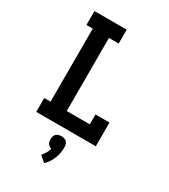

<svg xmlns="http://www.w3.org/2000/svg" viewBox="-235 -846 1069 1212"><g transform="rotate(30 300.0 -240.0)"><path d="M85 0V-101H131V-634H85V-735H320V-634H249V-101H417V-173H519V0ZM290 255 247 219Q260 205 269.5 188.5Q279 172 284 154Q276 152 269 147.5Q262 143 257 136Q252 129 250.5 120.5Q249 112 249 104Q249 94 252 83.5Q255 73 262 66Q269 59 279.5 56Q290 53 300 53Q310 53 320.5 56Q331 59 338 66Q345 73 348 83.5Q351 94 351 104Q351 125 347.5 146Q344 167 336 186.5Q328 206 316.5 223.5Q305 241 290 255Z"/></g></svg>

Font: Iosevka Etoile
Style: Bold
Weight: 700
Designer: Belleve Invis
Foundry: Belleve Invis
Version: Version 28.1.0; ttfautohint (v1.8.4)